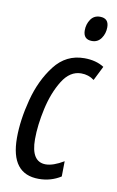

<svg xmlns="http://www.w3.org/2000/svg" viewBox="-85 -784 514 842"><g transform="rotate(10 171.5 -363.5)"><path d="M330 -697Q330 -737 291 -737Q264 -737 249.5 -715.5Q235 -694 235 -667Q235 -626 274 -626Q300 -626 315 -647.5Q330 -669 330 -697ZM247 -18 248 -86Q201 -58 168 -58Q103 -58 103 -159Q103 -221 119.5 -295.5Q136 -370 169.5 -424Q203 -478 253 -478Q286 -478 311 -459L343 -523Q307 -546 255 -546Q174 -546 123 -480Q72 -414 48 -322Q24 -230 24 -151Q24 10 149 10Q203 10 247 -18Z"/></g></svg>

Font: Noto Sans Display Condensed
Style: Italic
Weight: 400
Width: 3
Designer: Monotype Design team
Foundry: Monotype Imaging Inc.
Version: 1.000